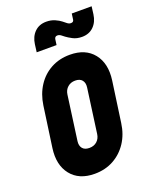

<svg xmlns="http://www.w3.org/2000/svg" viewBox="-143 -827 723 918"><g transform="rotate(-20 218.5 -368.5)"><path d="M178 13Q98.5 13 58 -38Q17.5 -89 29 -172L58 -378Q66 -433.5 93.2 -475.2Q120.5 -517 163 -540Q205.5 -563 259 -563Q338.5 -563 379 -512.2Q419.5 -461.5 408 -378L379 -172Q371.5 -116.5 344 -75Q316.5 -33.5 274 -10.2Q231.5 13 178 13ZM196 -112Q219.5 -112 234.8 -125.8Q250 -139.5 253 -162L284 -388Q287 -410.5 276 -424.2Q265 -438 241 -438Q218 -438 202.5 -424.2Q187 -410.5 184 -388L153 -162Q150 -139.5 161 -125.8Q172 -112 196 -112ZM344.5 -623Q318 -623 298.2 -633.5Q278.5 -644 268 -652Q261 -657.5 252.8 -663.8Q244.5 -670 235 -670Q228.5 -670 224.8 -666.5Q221 -663 220 -657L216 -628H115L120 -667Q125 -704.5 148 -727.2Q171 -750 207.5 -750Q231.5 -750 250.8 -741.5Q270 -733 281 -724Q291 -716 299.2 -709.5Q307.5 -703 317 -703Q324 -703 327.8 -706.5Q331.5 -710 332 -716L336 -745H437L432 -706Q427 -668.5 404 -645.8Q381 -623 344.5 -623Z"/></g></svg>

Font: Mohave Light
Style: Bold Italic
Weight: 700
Italic angle: -8°
Version: Version 2.003